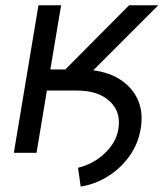

<svg xmlns="http://www.w3.org/2000/svg" viewBox="-20 -565 621 710"><path d="M31.2 0 122.2 -545.5H206L166.2 -308.2H221.6L457.4 -545.5H565.3L324.9 -305Q387.1 -296.9 429.9 -267.2Q472.7 -237.6 491.5 -191.8Q510.3 -146 500 -88.1Q491.5 -34.8 460.2 10.1Q429 55 381.7 85.4Q334.5 115.8 278.4 125L268.5 55.4Q326 41.5 368.1 1.2Q410.2 -39.1 417.6 -88.1Q428.3 -150.9 385.8 -190.5Q343.4 -230.1 265.6 -230.1H153.4L115.1 0Z"/></svg>

Font: Inter UI
Style: Italic
Weight: 400
Italic angle: -9.39999°
Designer: Rasmus Andersson
Foundry: rsms
Version: 3.2;8d6f07862